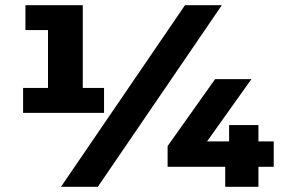

<svg xmlns="http://www.w3.org/2000/svg" viewBox="-20 -720 1090 740"><path d="M78 -604H165V-381H69V-285H381V-381H299V-700H78ZM835 -700H693L215 0H357ZM1035 -77V-175H976V-238H863V-175H778L949 -415H809L626 -157V-77H848V0H976V-77Z"/></svg>

Font: Montserrat-Alt1 ExtBd
Style: Regular
Weight: 800
Designer: Differentunic
Foundry: Differentunic
Version: Version 7.222